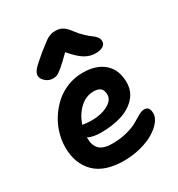

<svg xmlns="http://www.w3.org/2000/svg" viewBox="-186 -859 961 1035"><g transform="rotate(-30 294.5 -341.0)"><path d="M174.8 -520Q148.9 -520 128.9 -537.6Q108.9 -555.2 108.9 -575.2Q108.9 -590.8 123.5 -608.9Q138.2 -627 193.8 -672.9Q201.2 -678.7 216.3 -690.4Q231.4 -702.1 236.1 -705.8Q240.7 -709.5 251.2 -717Q261.7 -724.6 266.8 -726.6Q272 -728.5 280.5 -731.9Q289.1 -735.4 296.6 -736.1Q304.2 -736.8 314 -736.8Q338.4 -736.8 356.9 -725.3Q375.5 -713.9 395 -687Q414.6 -660.6 436.8 -639.9Q459 -619.1 472.4 -610.1Q485.8 -601.1 494.9 -589.1Q503.9 -577.1 503.9 -562Q503.9 -543.9 487.3 -533.4Q470.7 -522.9 440.9 -522.9Q406.7 -522.9 375.2 -541.5Q343.8 -560.1 300.8 -610.8Q259.3 -568.8 234.6 -548.6Q210 -528.3 199.5 -524.2Q189 -520 174.8 -520ZM285.2 55.2Q164.6 55.2 104.7 -4.6Q44.9 -64.5 44.9 -165Q44.9 -207.5 57.4 -250.7Q69.8 -293.9 94.7 -332.8Q119.6 -371.6 153.1 -401.9Q186.5 -432.1 231.7 -450Q276.9 -467.8 327.1 -467.8Q409.7 -467.8 458.3 -425.5Q506.8 -383.3 506.8 -304.2Q506.8 -250 472.2 -211.9Q437.5 -173.8 381.3 -156Q325.2 -138.2 253.9 -138.2Q199.7 -138.2 172.9 -154.8V-147Q172.9 -103 196.8 -79.6Q220.7 -56.2 275.9 -56.2Q327.1 -56.2 369.9 -67.9Q412.6 -79.6 434.8 -93.5Q457 -107.4 478.5 -119.1Q500 -130.9 514.2 -130.9Q531.7 -130.9 539.8 -120.1Q547.9 -109.4 547.9 -86.9Q547.9 -62.5 527.6 -37.4Q507.3 -12.2 473.4 8.3Q439.5 28.8 389.6 42Q339.8 55.2 285.2 55.2ZM327.1 -351.1Q279.3 -351.1 241.2 -315.7Q203.1 -280.3 185.1 -225.1Q218.3 -220.2 241.2 -220.2Q300.3 -220.2 342 -242.4Q383.8 -264.6 383.8 -298.8Q383.8 -325.2 370.4 -338.1Q356.9 -351.1 327.1 -351.1Z"/></g></svg>

Font: Shantell Sans Bouncy
Style: Regular
Weight: 600
Designer: Stephen Nixon, Anya Danilova, Shantell Martin
Foundry: Arrow Type
Version: Version 1.006;[9816181b4]